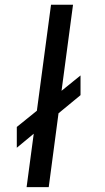

<svg xmlns="http://www.w3.org/2000/svg" viewBox="-20 -774 436 794"><path d="M49.5 -249 132.5 -316 191 -754.5H282L234.5 -398.5L313 -462V-380.5L222 -305.5L181.5 0H90L119.5 -221L49.5 -163Z"/></svg>

Font: 1883 Sans
Style: Italic
Weight: 400
Italic angle: -8°
Designer: 1883 Sans project is a fork of Public Sans.
Version: Version 1.009